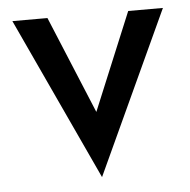

<svg xmlns="http://www.w3.org/2000/svg" viewBox="-41 -480 533 540"><g transform="rotate(-5 225.5 -210.5)"><path d="M226 -165 112 -440H13L226 19L438 -440H340Z"/></g></svg>

Font: Glacial Indifference
Style: Medium
Weight: 500
Version: Version 1.001